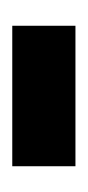

<svg xmlns="http://www.w3.org/2000/svg" viewBox="65 -429 143 313"><g transform="rotate(-90 136.5 -272.5)"><path d="M22 -221V-324H251V-221Z"/></g></svg>

Font: Noto Serif Bengali Condensed ExtraBold
Style: Regular
Weight: 800
Width: 3
Designer: Juan Bruce, Universal Thirst, Indian Type Foundry and the Monotype Design Team.
Foundry: Monotype Imaging Inc.
Version: Version 2.003; ttfautohint (v1.8.4.7-5d5b)